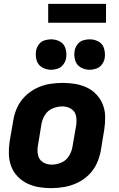

<svg xmlns="http://www.w3.org/2000/svg" viewBox="-20 -968 616 996"><path d="M245 8Q279 8 313.5 2Q348 -4 381 -19.5Q414 -35 440.5 -61Q467 -87 482 -120Q497 -153 503 -187L521 -297Q526 -330 525.5 -363Q525 -396 513.5 -425Q502 -454 481 -477Q460 -500 431.5 -513.5Q403 -527 371 -532.5Q339 -538 306 -538Q272 -538 237.5 -532.5Q203 -527 170 -511Q137 -495 110.5 -469Q84 -443 69 -410Q54 -377 49 -344L30 -234Q25 -200 26 -167.5Q27 -135 38 -105.5Q49 -76 70.5 -53.5Q92 -31 120 -17Q148 -3 180 2.5Q212 8 245 8ZM248 -114Q222 -114 202 -127Q182 -140 177 -164.5Q172 -189 177 -214L195 -324Q199 -349 213.5 -372Q228 -395 253 -405.5Q278 -416 304 -416Q329 -416 349.5 -403Q370 -390 374.5 -366Q379 -342 375 -317L356 -207Q352 -182 337.5 -158.5Q323 -135 298 -124.5Q273 -114 248 -114ZM445 -606Q462 -606 479.5 -612Q497 -618 508.5 -633.5Q520 -649 523 -666Q527 -691 520 -715.5Q513 -740 492 -752Q471 -764 445 -764Q428 -764 410.5 -758.5Q393 -753 381.5 -737.5Q370 -722 367 -704Q363 -679 370 -655Q377 -631 398.5 -618.5Q420 -606 445 -606ZM245 -606Q262 -606 279.5 -612Q297 -618 308.5 -633.5Q320 -649 323 -666Q327 -691 320 -715.5Q313 -740 292 -752Q271 -764 245 -764Q228 -764 210.5 -758.5Q193 -753 181.5 -737.5Q170 -722 167 -704Q163 -679 170 -655Q177 -631 198.5 -618.5Q220 -606 245 -606ZM230 -850H530V-948H230Z"/></svg>

Font: Iosevka Sparkle Heavy Oblique
Style: Regular
Weight: 900
Italic angle: -9°
Designer: Belleve Invis
Foundry: Belleve Invis
Version: Version 4.5.0; ttfautohint (v1.8.3)